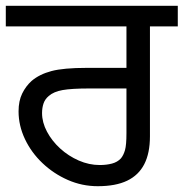

<svg xmlns="http://www.w3.org/2000/svg" viewBox="-27 -642 633 662"><path d="M310 0Q256 0 207 -21.5Q158 -43 119.5 -79.5Q81 -116 59 -162.5Q37 -209 37 -258Q37 -294 49.5 -319.5Q62 -345 82 -363Q109 -386 150.5 -397Q192 -408 272 -408H409V-551H-7V-622H586V-551H490V-172Q490 -114 470.5 -76Q451 -38 411.5 -19Q372 0 310 0ZM317 -73Q340 -73 359 -78Q378 -83 390 -96Q399 -107 404 -124.5Q409 -142 409 -183V-337H282Q220 -337 189 -331.5Q158 -326 141 -311Q128 -300 123 -285Q118 -270 118 -252Q118 -220 135 -188Q152 -156 180.5 -130Q209 -104 244.5 -88.5Q280 -73 317 -73Z"/></svg>

Font: lgurmukhi05
Style: Book
Weight: 400
Designer: Jelle Bosma - Monotype Design Team
Foundry: Monotype Imaging Inc.
Version: Version 2.003